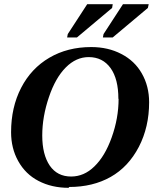

<svg xmlns="http://www.w3.org/2000/svg" viewBox="-20 -885 762 918"><path d="M547 -412 546 -413Q546 -507 509 -559Q471 -612 404 -612Q344 -612 295 -563Q245 -513 214 -421Q182 -327 182 -237Q182 -146 218 -93Q254 -41 320 -41Q382 -41 431 -89Q482 -138 514 -228Q547 -320 547 -412ZM311 9 308 13Q227 13 164 -20Q102 -52 67 -115Q33 -176 33 -253Q33 -372 81 -465Q129 -558 216 -609Q303 -660 416 -660Q497 -660 560 -627Q624 -594 658 -534Q693 -473 693 -396Q693 -278 644 -183Q594 -87 509 -39Q424 9 311 9ZM301 -706 304 -722 397 -865H519L516 -847L348 -706ZM472 -706 475 -722 568 -865H691L687 -847L519 -706Z"/></svg>

Font: Libra Serif Modern
Style: Bold Italic
Weight: 700
Italic angle: -12°
Designer: Stefan Peev, Context Ltd
Foundry: Stefan Peev, Context Ltd
Version: Version 1.000